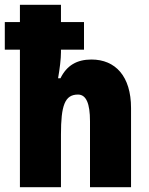

<svg xmlns="http://www.w3.org/2000/svg" viewBox="-25 -780 619 800"><path d="M229 -760H58V-688H-5V-573H58V0H229V-219C229 -341 245 -386 300 -386C334 -386 350 -349 350 -275V0H521V-330C521 -462 456 -532 356 -532C295 -532 253 -507 227 -454H217C224 -494 229 -535 229 -562V-573H325V-688H229Z"/></svg>

Font: Noto Sans Sinhala UI Condensed Black
Style: Regular
Weight: 900
Width: 3
Designer: Jelle Bosma - Monotype Design Team
Foundry: Monotype Imaging Inc.
Version: Version 2.006